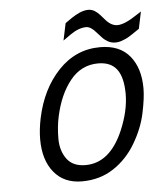

<svg xmlns="http://www.w3.org/2000/svg" viewBox="-51 -738 666 797"><g transform="rotate(-5 281.5 -339.5)"><path d="M110.4 -262.2Q135.7 -382.3 208 -458.3Q280.3 -534.2 381.8 -534.2Q462.9 -534.2 504.6 -483.6Q546.4 -433.1 546.4 -348.1Q546.4 -308.6 533.2 -246.1Q520 -183.6 483.6 -122.1Q447.3 -60.5 390.4 -23.2Q333.5 14.2 258.8 14.2Q184.1 14.2 142.3 -37.1Q100.6 -88.4 100.6 -174.3Q100.6 -214.8 110.4 -262.2ZM185.5 -262.2Q176.3 -220.2 176.3 -170.4Q176.3 -120.6 201.4 -86.2Q226.6 -51.8 279.3 -51.8Q380.9 -51.8 436.5 -181.2Q470.7 -261.7 470.7 -331.1Q470.7 -400.4 445.6 -434.1Q420.4 -467.8 367.7 -467.8Q297.4 -467.8 251.2 -410.6Q205.1 -353.5 185.5 -262.2ZM248 -646Q250.5 -647.9 261.5 -655.5Q272.5 -663.1 277.3 -666.5Q282.2 -669.9 293 -676Q303.7 -682.1 311 -685.1Q330.6 -692.9 345.7 -692.9Q360.8 -692.9 372.8 -685.3Q384.8 -677.7 394.3 -667Q403.8 -656.2 413.1 -645.5Q436 -619.1 461.9 -619.1Q491.7 -619.1 543.9 -654.3Q558.6 -664.1 563.5 -667L548.8 -596.2Q545.9 -594.2 534.4 -586.4Q522.9 -578.6 519.3 -576.2Q515.6 -573.7 505.9 -567.6Q496.1 -561.5 490.5 -559.3Q484.9 -557.1 476.6 -553.7Q462.4 -547.9 446.5 -547.9Q430.7 -547.9 416.7 -555.4Q402.8 -563 392.8 -574Q382.8 -585 373 -595.7Q350.6 -622.1 331.5 -622.1Q300.3 -622.1 264.6 -597.2Q259.8 -593.8 248.5 -585.7Q237.3 -577.6 232.9 -574.7Z"/></g></svg>

Font: Tuffy
Style: Italic
Weight: 400
Italic angle: -12°
Designer: Thatcher Ulrich, Karoly Barta and Michael Everson
Version: Version 001.271